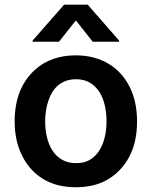

<svg xmlns="http://www.w3.org/2000/svg" viewBox="-20 -789 648 820"><path d="M304 10.7Q221.6 10.7 163.7 -24.9Q106.2 -60.4 74.9 -123.2Q42.6 -186.4 42.6 -270.6Q42.6 -412.3 129.6 -491.1Q197.4 -552.6 304 -552.6Q345.9 -552.6 381.4 -542.8Q416.9 -533 445.7 -515.4Q474.4 -497.9 496.4 -473.2Q518.5 -448.5 533.4 -418.7Q565.3 -355.1 565.3 -270.6Q565.3 -182.9 532.7 -120.7Q500 -58.9 443 -24.1Q386 10.7 304 10.7ZM304.7 -92.3Q338.1 -91.6 362.6 -105.8Q387.1 -120 403.1 -144.5Q419 -169 427 -201.7Q435 -234.4 435 -271Q435 -305.8 427.7 -338.2Q420.5 -370.7 404.7 -395.8Q388.8 -420.8 364.2 -435.7Q339.5 -450.6 304.7 -450.6Q281.6 -450.6 263 -444.1Q244.3 -437.5 229.8 -425.8Q215.2 -414.1 204.7 -397.5Q194.2 -381 187.5 -361.5Q172.9 -320 172.9 -271Q172.9 -235.8 180.4 -203.5Q187.9 -171.2 203.7 -146.5Q219.5 -121.8 244.5 -107.1Q269.5 -92.3 304.7 -92.3ZM488.6 -610.8H376.1L304 -701.7L231.9 -610.8H119.3V-615.8L253.9 -769.2H354.4L488.6 -615.8Z"/></svg>

Font: Linik Sans SemiBold
Style: Regular
Weight: 600
Designer: Fonts by Rasmus Andersson / Changes by Cristiano Sobral with parts from Marc Monis
Foundry: rsms
Version: Version 3.020; ttfautohint (v1.6)